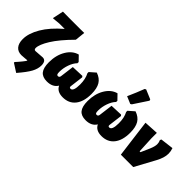

<svg xmlns="http://www.w3.org/2000/svg" viewBox="-44 -1396 2236 2236"><g transform="rotate(45 1073.5 -278.5)"><path d="M182 -177Q182 -150 206 -150Q218 -150 263 -154Q308 -158 317 -158Q374 -158 374 -80Q374 -25 342 34Q310 93 227 189L124 123V112Q154 80 185 41.5Q216 3 216 -3Q216 -7 211 -7Q205 -7 173 -3.5Q141 0 123 0Q65 0 33.5 -37.5Q2 -75 2 -144Q2 -238 67 -349Q132 -460 264 -573H175L82 -564L79 -569L107 -701L220 -700H398L458 -701L445 -576Q310 -440 246 -337Q182 -234 182 -177Z M549 7Q476 7 442 -35Q408 -77 408 -168Q408 -285 458.5 -370.5Q509 -456 591 -478L652 -415L651 -395Q616 -359 594.5 -298Q573 -237 573 -176Q573 -149 578 -138.5Q583 -128 596 -128Q620 -128 623 -155L645 -326L796 -332L807 -319L786 -152Q783 -128 804 -128Q849 -128 849 -242Q849 -334 816 -395V-415L888 -478Q958 -454 989.5 -402Q1021 -350 1021 -258Q1021 -132 965.5 -62.5Q910 7 810 7Q717 7 685 -60Q645 7 549 7Z M1417 -737 1433 -746 1549 -697 1554 -681Q1496 -591 1438 -505L1422 -495L1332 -533Q1381 -642 1417 -737ZM1187 7Q1114 7 1080 -35Q1046 -77 1046 -168Q1046 -285 1096.5 -370.5Q1147 -456 1229 -478L1290 -415L1289 -395Q1254 -359 1232.5 -298Q1211 -237 1211 -176Q1211 -149 1216 -138.5Q1221 -128 1234 -128Q1258 -128 1261 -155L1283 -326L1434 -332L1445 -319L1424 -152Q1421 -128 1442 -128Q1487 -128 1487 -242Q1487 -334 1454 -395V-415L1526 -478Q1596 -454 1627.5 -402Q1659 -350 1659 -258Q1659 -132 1603.5 -62.5Q1548 7 1448 7Q1355 7 1323 -60Q1283 7 1187 7Z M2133 -479Q2147 -439 2147 -401Q2147 -333 2100 -247L1966 0H1762L1702 -466L1879 -476V-385L1889 -182H1903L1951 -291Q1976 -349 1976 -386Q1976 -416 1963 -442L1971 -459Z"/></g></svg>

Font: Alegreya Sans Black
Style: Italic
Weight: 900
Italic angle: -7°
Designer: Juan Pablo del Peral
Foundry: Huerta Tipografica
Version: Version 2.007